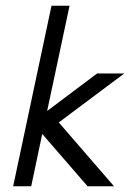

<svg xmlns="http://www.w3.org/2000/svg" viewBox="-20 -650 454 670"><path d="M413.6 -393.6 185.1 -222.7 377.9 0H285.6L127.4 -182.6L88.9 0H25.9L159.7 -629.9H222.7L144.5 -262.7L318.8 -393.6Z"/></svg>

Font: Fibel Nord
Style: Italic
Weight: 400
Designer: Peter Wiegel
Foundry: Peter Wioegel
Version: Version 000.000